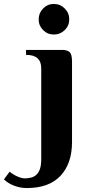

<svg xmlns="http://www.w3.org/2000/svg" viewBox="-104 -759 441 973"><path d="M-55 111Q-39 125 -16.5 135Q6 145 21 145Q38 145 53.5 141Q69 137 80.5 126.5Q92 116 98.5 97Q105 78 105 47V-413Q105 -481 28 -481V-506H214Q234 -506 247.5 -496Q261 -486 261 -447V-39Q261 69 203 131.5Q145 194 31 194Q-1 194 -32.5 182Q-64 170 -84 150ZM169 -739Q201 -739 224 -716Q247 -693 247 -661Q247 -629 224 -606.5Q201 -584 169 -584Q137 -584 114.5 -606.5Q92 -629 92 -661Q92 -693 114.5 -716Q137 -739 169 -739Z"/></svg>

Font: Cafe24 Danjunghae
Style: Regular
Weight: 400
Designer: Cafe24 thkim, hmlim, mnelim, nhlee, sslee, sskim, smlim, yjkim, sdjeong, hskwak & 4IRTF
Foundry: Cafe24
Version: Version 1.000